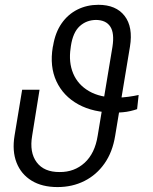

<svg xmlns="http://www.w3.org/2000/svg" viewBox="-20 -757 626 787"><path d="M548.3 -367.7 542 -309.6Q529.3 -305.2 514.4 -301.8Q499.5 -298.3 483.4 -296.9Q467.3 -295.4 450.7 -295.4Q362.3 -295.4 300.8 -329.3Q239.3 -363.3 211.2 -423.8Q183.1 -484.4 196.3 -564L197.8 -570.3Q206.5 -623.5 232.4 -660.9Q258.3 -698.2 297.4 -717.8Q336.4 -737.3 383.3 -737.3Q455.6 -737.3 490.7 -691.9Q525.9 -646.5 512.7 -565.9L452.1 -200.7Q441.4 -133.8 408.4 -86.9Q375.5 -40 325.9 -15.1Q276.4 9.8 215.8 9.8Q152.3 9.8 109.4 -16.6Q66.4 -43 47.9 -90.3Q29.3 -137.7 39.6 -200.7L70.8 -389.2H142.1L111.8 -200.7Q100.1 -132.3 130.4 -91.8Q160.6 -51.3 224.6 -51.8Q284.7 -51.3 326.9 -89.8Q369.1 -128.4 380.4 -200.7L440.9 -564.9Q449.7 -621.1 432.1 -647.9Q414.6 -674.8 373.5 -675.3Q334 -674.8 306.4 -649.4Q278.8 -624 270.5 -567.9L269.5 -560.1Q260.7 -502 280 -455.8Q299.3 -409.7 345 -383.3Q390.6 -356.9 459.5 -356.9Q471.7 -356.9 483.4 -357.9Q495.1 -358.9 506.6 -360.4Q518.1 -361.8 528.6 -363.8Q539.1 -365.7 548.3 -367.7Z"/></svg>

Font: Inter Tight Light
Style: Italic
Weight: 300
Italic angle: -9.39999°
Designer: Rasmus Andersson
Foundry: rsms
Version: Version 3.004